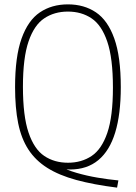

<svg xmlns="http://www.w3.org/2000/svg" viewBox="-20 -769 622 879"><path d="M516 90Q408.5 76.5 329.5 55Q250.5 33.5 196.5 -0.5Q142.5 -34.5 110 -84.5Q77.5 -134.5 63.2 -204.8Q49 -275 49 -370Q49 -509.5 78.8 -592.8Q108.5 -676 162.8 -712.5Q217 -749 291 -749Q365 -749 419.2 -712.5Q473.5 -676 503.2 -592.8Q533 -509.5 533 -370Q533 -246.5 507.5 -162.8Q482 -79 430.2 -36Q378.5 7 300.5 7Q290 7 278.8 6.2Q267.5 5.5 256 4L246 -11Q284.5 9 331 22.5Q377.5 36 426.5 44.2Q475.5 52.5 522 57ZM291 -24Q353 -24 399.2 -54.8Q445.5 -85.5 471.2 -160.5Q497 -235.5 497 -368Q497 -502.5 471.2 -578.2Q445.5 -654 399.2 -685Q353 -716 291 -716Q229 -716 182.8 -685.2Q136.5 -654.5 110.8 -579.5Q85 -504.5 85 -372Q85 -237.5 110.8 -161.8Q136.5 -86 182.8 -55Q229 -24 291 -24Z"/></svg>

Font: Encode Sans Condensed Thin
Style: Regular
Weight: 100
Width: 3
Designer: Multiple Designers
Foundry: Impallari Type
Version: Version 3.002